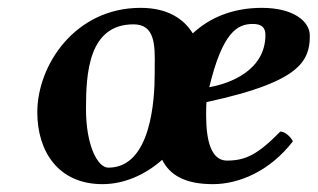

<svg xmlns="http://www.w3.org/2000/svg" viewBox="-20 -459 809 489"><path d="M75 -173C75 -74 128 10 241 10C295 10 349 -13 393 -52C412 -14 450 10 522 10C589 10 667 -23 726 -99C721 -110 706 -124 694 -124C637 -66 606 -50 558 -50C519 -50 505 -98 505 -165C505 -170 505 -191 506 -199C632 -226 704 -255 738 -288C769 -317 769 -351 769 -369C769 -404 728 -439 647 -439C571 -439 513 -413 471 -374C448 -411 407 -439 338 -439C171 -439 75 -293 75 -173ZM199 -181C199 -271 205 -397 320 -397C375 -397 375 -344 374 -288C374 -283 374 -277 374 -271C374 -206 365 -32 256 -32C228 -32 199 -90 199 -181ZM656 -370C656 -280 566 -246 513 -237C547 -378 585 -398 624 -398C645 -398 656 -390 656 -370Z"/></svg>

Font: Libertinus Serif
Style: Bold Italic
Weight: 700
Italic angle: -12°
Designer: Philipp H. Poll, Khaled Hosny
Foundry: Caleb Maclennan
Version: Version 7.050;RELEASE